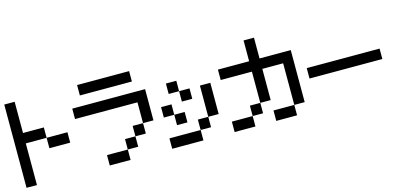

<svg xmlns="http://www.w3.org/2000/svg" viewBox="-51 -807 2352 1114"><g transform="rotate(-15 1125.0 -250.0)"><path d="M0 0V-62.5H62.5V0ZM0 -62.5V-125H62.5V-62.5ZM0 -125V-187.5H62.5V-125ZM0 -187.5V-250H62.5V-187.5ZM0 -250V-312.5H62.5V-250ZM0 -312.5V-375H62.5V-312.5ZM0 -375V-437.5H62.5V-375ZM0 -437.5V-500H62.5V-437.5ZM62.5 -250V-312.5H125V-250ZM125 -250V-312.5H187.5V-250ZM187.5 -187.5V-250H250V-187.5ZM250 -187.5V-250H312.5V-187.5Z M750 -250V-312.5H812.5V-250ZM500 0V-62.5H562.5V0ZM437.5 -437.5V-500H500V-437.5ZM500 -437.5V-500H562.5V-437.5ZM562.5 -437.5V-500H625V-437.5ZM625 -437.5V-500H687.5V-437.5ZM687.5 -437.5V-500H750V-437.5ZM375 -312.5V-375H437.5V-312.5ZM437.5 -312.5V-375H500V-312.5ZM500 -312.5V-375H562.5V-312.5ZM562.5 -312.5V-375H625V-312.5ZM625 -312.5V-375H687.5V-312.5ZM687.5 -312.5V-375H750V-312.5ZM750 -312.5V-375H812.5V-312.5ZM625 -62.5V-125H687.5V-62.5ZM687.5 -125V-187.5H750V-125ZM750 -187.5V-250H812.5V-187.5ZM562.5 0V-62.5H625V0Z M875 0V-62.5H937.5V0ZM937.5 0V-62.5H1000V0ZM1000 0V-62.5H1062.5V0ZM1062.5 -62.5V-125H1125V-62.5ZM1125 -187.5V-250H1187.5V-187.5ZM1125 -125V-187.5H1187.5V-125ZM937.5 -125V-187.5H1000V-125ZM875 -187.5V-250H937.5V-187.5ZM1000 -250V-312.5H1062.5V-250ZM937.5 -312.5V-375H1000V-312.5ZM1125 -250V-312.5H1187.5V-250Z M1250 -312.5V-375H1312.5V-312.5ZM1312.5 -312.5V-375H1375V-312.5ZM1375 -312.5V-375H1437.5V-312.5ZM1437.5 -312.5V-375H1500V-312.5ZM1500 -312.5V-375H1562.5V-312.5ZM1562.5 -312.5V-375H1625V-312.5ZM1500 0V-62.5H1562.5V0ZM1437.5 -375V-437.5H1500V-375ZM1437.5 -250V-312.5H1500V-250ZM1250 0V-62.5H1312.5V0ZM1625 -312.5V-375H1687.5V-312.5ZM1625 -250V-312.5H1687.5V-250ZM1625 -187.5V-250H1687.5V-187.5ZM1625 -125V-187.5H1687.5V-125ZM1625 -62.5V-125H1687.5V-62.5ZM1562.5 0V-62.5H1625V0ZM1437.5 -187.5V-250H1500V-187.5ZM1437.5 -125V-187.5H1500V-125ZM1375 -62.5V-125H1437.5V-62.5ZM1312.5 0V-62.5H1375V0ZM1437.5 -437.5V-500H1500V-437.5Z M1750 -187.5V-250H1812.5V-187.5ZM1812.5 -187.5V-250H1875V-187.5ZM1875 -187.5V-250H1937.5V-187.5ZM1937.5 -187.5V-250H2000V-187.5ZM2000 -187.5V-250H2062.5V-187.5ZM2062.5 -187.5V-250H2125V-187.5ZM2125 -187.5V-250H2187.5V-187.5Z"/></g></svg>

Font: AprilSans
Style: Regular
Weight: 400
Designer: typesprite
Version: Version 1.001;PS 001.001;hotconv 1.0.88;makeotf.lib2.5.64775